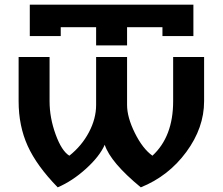

<svg xmlns="http://www.w3.org/2000/svg" viewBox="-20 -792 957 825"><path d="M60 -547H193V-357Q193 -286 219 -214.5Q245 -143 278 -123Q331 -165 362 -223.5Q393 -282 393 -341V-547H526V-341Q526 -288 559.5 -220.5Q593 -153 635 -123Q724 -205 724 -357V-547H857V-357Q857 -243 780.5 -139Q704 -35 585 13Q455 -94 430 -170Q408 -120 349.5 -67Q291 -14 228 13Q138 -79 99 -165Q60 -251 60 -357ZM108 -637V-772H811V-637H678V-675H526V-597H393V-675H241V-637Z"/></svg>

Font: Involve
Style: Bold
Weight: 700
Designer: Stefan Peev
Foundry: Context Ltd.
Version: Version 1.001